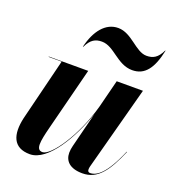

<svg xmlns="http://www.w3.org/2000/svg" viewBox="-130 -805 837 918"><g transform="rotate(20 288.5 -346.0)"><path d="M265 -614C328 -614 369 -535 446 -535C510 -535 545 -582 565 -677H563C543 -635 520 -623 487 -623C431 -623 386 -702 316 -702C252 -702 207 -645 187 -560H189C209 -602 232 -614 265 -614ZM250.5 -460H50V-458H116L37.5 -141C18 -53.5 37.5 10 124 10C216 10 304.5 -145 349 -276L304 -97.5C301 -86.5 299 -72 299 -61.5C299 -20.5 326.5 10 391 10C468 10 510.5 -49 557.5 -159L555.5 -159.5C501.5 -31.5 458.5 -4 425.5 -4C417 -4 413 -9.5 413 -17C413 -21.5 413 -27 415 -33.5L529 -460H395.5L359.5 -318C315 -155.5 220 -20 177.5 -20C142 -20 149.5 -63.5 169.5 -142Z"/></g></svg>

Font: Bodoni* 96pt
Style: Bold Italic
Weight: 700
Italic angle: -13°
Version: Version 2.3